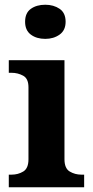

<svg xmlns="http://www.w3.org/2000/svg" viewBox="-20 -790 392 810"><path d="M85.9 -698.2Q85.9 -735.4 110.1 -752.7Q134.3 -770 170.9 -770Q206.5 -770 231.7 -752.7Q256.8 -735.4 256.8 -698.2Q256.8 -662.1 231.4 -644Q206.1 -626 170.9 -626Q134.3 -626 110.1 -644Q85.9 -662.1 85.9 -698.2ZM17.1 0V-53.2H28.8Q56.2 -53.2 78.1 -66.4Q100.1 -79.6 100.1 -118.2V-421.9Q100.1 -458.5 77.6 -470.7Q55.2 -482.9 28.8 -482.9H17.1V-536.1H252V-118.2Q252 -79.6 274.2 -66.4Q296.4 -53.2 323.2 -53.2H335V0Z"/></svg>

Font: Koh Santepheap
Style: Bold
Weight: 700
Designer: Danh Hong
Version: Version 2.002; ttfautohint (v1.8.3)